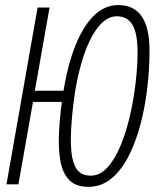

<svg xmlns="http://www.w3.org/2000/svg" viewBox="-20 -723 626 753"><path d="M326.7 9.8Q275.4 9.8 249.5 -19Q223.6 -47.9 216.1 -96.2Q208.5 -144.5 211.4 -202.6Q214.8 -266.1 222.7 -323.2H109.4L52.2 0H5.4L127.4 -693.4H174.3L116.7 -367.2H229Q254.9 -524.9 310.5 -614Q366.2 -703.1 444.3 -703.1Q566.4 -703.1 566.4 -524.9Q566.4 -454.6 557.9 -379.9Q549.3 -305.2 531 -235.6Q512.7 -166 484.4 -110.6Q456.1 -55.2 416.7 -22.7Q377.4 9.8 326.7 9.8ZM335.4 -34.2Q372.6 -34.2 401.9 -66.9Q431.2 -99.6 453.4 -153.3Q475.6 -207 490.2 -271.5Q504.9 -335.9 512.2 -400.4Q519.5 -464.8 519.5 -518.1Q519.5 -591.8 499.5 -625.5Q479.5 -659.2 437.5 -659.2Q393.6 -659.2 355.7 -604.5Q317.9 -549.8 292.2 -449.5Q266.6 -349.1 258.8 -211.9Q256.3 -166 260.3 -125.2Q264.2 -84.5 281.2 -59.3Q298.3 -34.2 335.4 -34.2Z"/></svg>

Font: Cascadia Mono NF ExtraLight
Style: Italic
Weight: 200
Italic angle: -10°
Monospace: yes
Designer: Aaron Bell
Foundry: Saja Typeworks
Version: Version 2404.023; ttfautohint (v1.8.4)